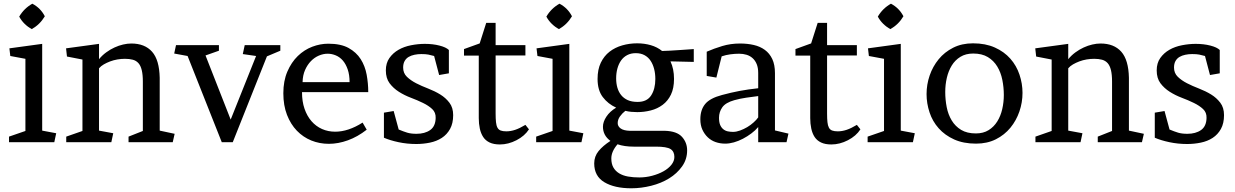

<svg xmlns="http://www.w3.org/2000/svg" viewBox="-20 -762 6620 1029"><path d="M206.1 -62 281.2 -47.9 271 0H28.3V-29.8L116.2 -60.1V-446.8L35.2 -461.9L30.3 -502.9L206.1 -526.9ZM83 -672.9Q108.4 -716.8 153.3 -742.2Q197.3 -719.2 220.2 -674.8Q194.3 -630.9 150.4 -606Q129.4 -617.2 111.8 -634.5Q94.2 -651.9 83 -672.9Z M835.9 -62 916 -44.9 905.8 0H668.9V-29.8L745.6 -60.1V-325.2Q745.6 -361.8 739.7 -386Q733.9 -410.2 721.9 -423.6Q710 -437 691.9 -441.9Q673.8 -446.8 649.9 -446.8Q629.9 -446.8 609.4 -443.4Q588.9 -439.9 570.3 -432.9Q551.8 -425.8 536.4 -417Q521 -408.2 510.7 -396V-62L586.9 -47.9L576.7 0H335V-29.8L421.9 -60.1V-442.9L338.9 -459L334 -502.9L510.7 -526.9V-444.8Q527.8 -465.8 549.3 -481.4Q570.8 -497.1 593.8 -507.6Q616.7 -518.1 639.6 -523.4Q662.6 -528.8 683.6 -528.8Q755.9 -528.8 794.9 -484.9Q834 -440.9 835.9 -345.2Z M1281.2 -472.2 1291.5 -520H1482.4V-490.2L1410.6 -460L1227.5 0H1168.5L985.4 -461.9L913.6 -475.1L923.3 -520H1153.3V-490.2L1081.5 -464.8L1216.3 -121.1L1352.5 -461.9Z M1598.6 -268.1Q1598.6 -217.8 1612.1 -179Q1625.5 -140.1 1649.4 -112.5Q1673.3 -85 1705.8 -70.6Q1738.3 -56.2 1776.4 -56.2Q1846.7 -56.2 1923.3 -105L1945.3 -66.9Q1896.5 -28.8 1844.5 -10Q1792.5 8.8 1742.7 8.8Q1692.4 8.8 1648.4 -9Q1604.5 -26.9 1571 -61.5Q1537.6 -96.2 1518.1 -146.5Q1498.5 -196.8 1498.5 -262.2Q1498.5 -328.1 1520 -378.2Q1541.5 -428.2 1575.9 -461.7Q1610.4 -495.1 1653.3 -511.5Q1696.3 -527.8 1739.3 -527.8Q1806.6 -527.8 1848.1 -504.9Q1889.6 -481.9 1913.1 -445.1Q1936.5 -408.2 1945.1 -361.6Q1953.6 -314.9 1953.6 -268.1ZM1853.5 -321.8Q1853.5 -360.8 1843.5 -389.9Q1833.5 -418.9 1817.4 -437.5Q1801.3 -456.1 1779.8 -465.1Q1758.3 -474.1 1736.3 -474.1Q1712.4 -474.1 1689 -464.1Q1665.5 -454.1 1646.5 -434.6Q1627.4 -415 1615 -387Q1602.5 -358.9 1601.6 -321.8Z M2037.6 -158.2 2089.8 -167 2116.7 -67.9Q2142.6 -57.1 2162.6 -51Q2182.6 -44.9 2211.9 -44.9Q2256.8 -44.9 2285.4 -64.9Q2314 -85 2314.9 -129.9Q2315.9 -159.2 2296.4 -177.5Q2276.9 -195.8 2246.8 -210.4Q2216.8 -225.1 2182.4 -238Q2147.9 -251 2117.9 -270Q2087.9 -289.1 2067.9 -315.9Q2047.9 -342.8 2047.9 -384.8Q2047.9 -423.8 2066.9 -450.9Q2085.9 -478 2115.7 -495.1Q2145.5 -512.2 2183.1 -519.5Q2220.7 -526.9 2256.8 -526.9Q2299.8 -526.9 2335.2 -517.8Q2370.6 -508.8 2385.7 -494.1V-369.1L2333.5 -359.9L2306.6 -461.9Q2289.6 -466.8 2275.6 -469.5Q2261.7 -472.2 2237.8 -472.2Q2218.8 -472.2 2201.2 -468.5Q2183.6 -464.8 2170.2 -457Q2156.7 -449.2 2148.7 -435.1Q2140.6 -420.9 2140.6 -399.9Q2140.6 -370.1 2160.6 -350.6Q2180.7 -331.1 2210.2 -315.9Q2239.7 -300.8 2274.7 -287.4Q2309.6 -273.9 2339.1 -255.9Q2368.7 -237.8 2388.7 -211.4Q2408.7 -185.1 2408.7 -145Q2408.7 -101.1 2392.1 -71Q2375.5 -41 2347.7 -22.9Q2319.8 -4.9 2284.2 2.4Q2248.5 9.8 2210.9 9.8Q2161.6 9.8 2115.7 0Q2069.8 -9.8 2037.6 -23.9Z M2814.9 -68.8Q2792 -33.2 2748 -10.5Q2704.1 12.2 2659.2 12.2Q2626 12.2 2604 1.7Q2582 -8.8 2569.6 -27.8Q2557.1 -46.9 2551.5 -73Q2545.9 -99.1 2545.9 -128.9V-463.9H2466.8V-499L2550.8 -529.3L2585.9 -639.6H2636.2V-520H2795.9V-464.8H2636.2V-152.8Q2636.2 -126 2638.2 -107.4Q2640.1 -88.9 2646 -77.9Q2651.9 -66.9 2663.3 -62.5Q2674.8 -58.1 2693.8 -58.1Q2716.8 -58.1 2741 -66.2Q2765.1 -74.2 2795.9 -92.8Z M3031.2 -62 3106.4 -47.9 3096.2 0H2853.5V-29.8L2941.4 -60.1V-446.8L2860.4 -461.9L2855.5 -502.9L3031.2 -526.9ZM2908.2 -672.9Q2933.6 -716.8 2978.5 -742.2Q3022.5 -719.2 3045.4 -674.8Q3019.5 -630.9 2975.6 -606Q2954.6 -617.2 2937 -634.5Q2919.4 -651.9 2908.2 -672.9Z M3395.5 -161.1Q3379.4 -161.1 3363.3 -162.6Q3347.2 -164.1 3331.5 -168Q3314.5 -154.8 3302.5 -137.9Q3290.5 -121.1 3290.5 -102.1Q3290.5 -85 3306.4 -73.5Q3322.3 -62 3355.5 -61H3543.5Q3607.4 -59.1 3635 -28.6Q3662.6 2 3662.6 43.9Q3662.6 91.8 3635.5 129.9Q3608.4 168 3565.9 194.1Q3523.4 220.2 3470 233.6Q3416.5 247.1 3363.3 247.1Q3273.4 247.1 3219 214.6Q3164.6 182.1 3164.6 113.8Q3164.6 76.2 3188 47.6Q3211.4 19 3251.5 -6.8Q3211.4 -36.1 3211.4 -83Q3211.4 -108.9 3230 -137Q3248.5 -165 3282.2 -185.1Q3238.3 -205.1 3210.4 -241.9Q3182.6 -278.8 3182.6 -338.9Q3182.6 -390.1 3200 -426Q3217.3 -461.9 3246.8 -484.9Q3276.4 -507.8 3314.9 -518.8Q3353.5 -529.8 3394.5 -529.8Q3433.6 -529.8 3468 -519.8Q3502.4 -509.8 3528.3 -488.8Q3542.5 -488.8 3570.6 -490.5Q3598.6 -492.2 3627.4 -494.1Q3660.2 -496.1 3698.2 -499V-430.2L3573.2 -433.1Q3592.3 -393.1 3592.3 -338.9Q3592.3 -289.1 3575.9 -255.1Q3559.6 -221.2 3531.5 -200.2Q3503.4 -179.2 3468 -170.2Q3432.6 -161.1 3395.5 -161.1ZM3397.5 -215.8Q3447.3 -215.8 3469.7 -250.5Q3492.2 -285.2 3492.2 -338.9Q3492.2 -367.2 3485.8 -392.1Q3479.5 -417 3467 -436Q3454.6 -455.1 3434.6 -466.1Q3414.6 -477.1 3387.2 -477.1Q3361.3 -477.1 3341.3 -466.6Q3321.3 -456.1 3308.3 -437.5Q3295.4 -418.9 3288.8 -394.5Q3282.2 -370.1 3282.2 -341.8Q3282.2 -314.9 3288.8 -292Q3295.4 -269 3309.3 -252Q3323.2 -234.9 3344.7 -225.3Q3366.2 -215.8 3397.5 -215.8ZM3376.5 23.9Q3326.2 23.9 3289.6 11.2Q3256.3 49.8 3256.3 86.9Q3256.3 116.2 3267.3 135.5Q3278.3 154.8 3298.3 167Q3318.4 179.2 3345.9 184.1Q3373.5 189 3406.2 189Q3441.4 189 3475.3 179.9Q3509.3 170.9 3535.9 156Q3562.5 141.1 3578.4 121.1Q3594.2 101.1 3594.2 79.1Q3594.2 49.8 3573.7 36.9Q3553.2 23.9 3495.6 23.9Z M4043.5 0V-81.1Q4028.3 -63 4006.8 -46.9Q3985.4 -30.8 3961.4 -18.3Q3937.5 -5.9 3913.1 1Q3888.7 7.8 3866.7 7.8Q3839.4 7.8 3815.4 -0.5Q3791.5 -8.8 3773.4 -25.9Q3755.4 -43 3744.4 -66.9Q3733.4 -90.8 3733.4 -123Q3733.4 -172.9 3759 -204.3Q3784.7 -235.8 3849.6 -252.9Q3898.4 -266.1 3943.8 -274.7Q3989.3 -283.2 4043.5 -289.1V-371.1Q4043.5 -398.9 4035.4 -418.5Q4027.3 -438 4013.4 -450.4Q3999.5 -462.9 3981 -468.5Q3962.4 -474.1 3941.4 -474.1Q3918.5 -474.1 3894.5 -470.9Q3870.6 -467.8 3847.7 -460L3819.3 -346.2L3767.6 -355V-484.9Q3806.6 -502 3851.1 -515.4Q3895.5 -528.8 3946.3 -528.8Q3985.4 -528.8 4019.5 -521Q4053.7 -513.2 4079.1 -494.6Q4104.5 -476.1 4118.9 -445.6Q4133.3 -415 4133.3 -370.1V-63L4205.6 -45.9L4195.3 0ZM3833.5 -130.9Q3833.5 -106.9 3839.6 -92.5Q3845.7 -78.1 3856.2 -69.6Q3866.7 -61 3880.1 -58.1Q3893.6 -55.2 3908.7 -55.2Q3926.3 -55.2 3946.3 -62.5Q3966.3 -69.8 3984.9 -80.8Q4003.4 -91.8 4019 -106Q4034.7 -120.1 4043.5 -132.8V-247.1Q4011.7 -243.2 3979.5 -238.5Q3947.3 -233.9 3915.5 -225.1Q3868.7 -211.9 3851.1 -187Q3833.5 -162.1 3833.5 -130.9Z M4591.3 -68.8Q4568.4 -33.2 4524.4 -10.5Q4480.5 12.2 4435.5 12.2Q4402.3 12.2 4380.4 1.7Q4358.4 -8.8 4345.9 -27.8Q4333.5 -46.9 4327.9 -73Q4322.3 -99.1 4322.3 -128.9V-463.9H4243.2V-499L4327.1 -529.3L4362.3 -639.6H4412.6V-520H4572.3V-464.8H4412.6V-152.8Q4412.6 -126 4414.6 -107.4Q4416.5 -88.9 4422.4 -77.9Q4428.2 -66.9 4439.7 -62.5Q4451.2 -58.1 4470.2 -58.1Q4493.2 -58.1 4517.3 -66.2Q4541.5 -74.2 4572.3 -92.8Z M4807.6 -62 4882.8 -47.9 4872.6 0H4629.9V-29.8L4717.8 -60.1V-446.8L4636.7 -461.9L4631.8 -502.9L4807.6 -526.9ZM4684.6 -672.9Q4710 -716.8 4754.9 -742.2Q4798.8 -719.2 4821.8 -674.8Q4795.9 -630.9 4752 -606Q4731 -617.2 4713.4 -634.5Q4695.8 -651.9 4684.6 -672.9Z M5210 -46.9Q5250 -46.9 5278.3 -64.5Q5306.6 -82 5324.7 -111.1Q5342.8 -140.1 5351.3 -177Q5359.9 -213.9 5359.9 -252.9Q5359.9 -293.9 5351.8 -334Q5343.8 -374 5324.7 -405.5Q5305.7 -437 5274.2 -456.1Q5242.7 -475.1 5195.8 -475.1Q5155.8 -475.1 5127.2 -457.5Q5098.6 -439.9 5080.8 -410.9Q5063 -381.8 5054.4 -345Q5045.9 -308.1 5045.9 -269Q5045.9 -228 5053.7 -188Q5061.5 -147.9 5080.6 -116.5Q5099.6 -85 5131.1 -65.9Q5162.6 -46.9 5210 -46.9ZM5194.8 -529.8Q5261.7 -529.8 5311.8 -507.3Q5361.8 -484.9 5394.8 -447.5Q5427.7 -410.2 5443.8 -362.1Q5460 -314 5460 -264.2Q5460 -212.9 5443.4 -164.6Q5426.8 -116.2 5395.3 -77.6Q5363.8 -39.1 5317.4 -15.6Q5271 7.8 5210.9 7.8Q5143.6 7.8 5093.8 -14.6Q5043.9 -37.1 5010.7 -74.5Q4977.5 -111.8 4961.7 -159.9Q4945.8 -208 4945.8 -257.8Q4945.8 -309.1 4962.4 -357.4Q4979 -405.8 5010.5 -444.3Q5042 -482.9 5088.4 -506.3Q5134.8 -529.8 5194.8 -529.8Z M6030.3 -62 6110.4 -44.9 6100.1 0H5863.3V-29.8L5939.9 -60.1V-325.2Q5939.9 -361.8 5934.1 -386Q5928.2 -410.2 5916.3 -423.6Q5904.3 -437 5886.2 -441.9Q5868.2 -446.8 5844.2 -446.8Q5824.2 -446.8 5803.7 -443.4Q5783.2 -439.9 5764.6 -432.9Q5746.1 -425.8 5730.7 -417Q5715.3 -408.2 5705.1 -396V-62L5781.2 -47.9L5771 0H5529.3V-29.8L5616.2 -60.1V-442.9L5533.2 -459L5528.3 -502.9L5705.1 -526.9V-444.8Q5722.2 -465.8 5743.7 -481.4Q5765.1 -497.1 5788.1 -507.6Q5811 -518.1 5834 -523.4Q5856.9 -528.8 5877.9 -528.8Q5950.2 -528.8 5989.3 -484.9Q6028.3 -440.9 6030.3 -345.2Z M6168.9 -158.2 6221.2 -167 6248 -67.9Q6273.9 -57.1 6293.9 -51Q6314 -44.9 6343.3 -44.9Q6388.2 -44.9 6416.7 -64.9Q6445.3 -85 6446.3 -129.9Q6447.3 -159.2 6427.7 -177.5Q6408.2 -195.8 6378.2 -210.4Q6348.1 -225.1 6313.7 -238Q6279.3 -251 6249.3 -270Q6219.2 -289.1 6199.2 -315.9Q6179.2 -342.8 6179.2 -384.8Q6179.2 -423.8 6198.2 -450.9Q6217.3 -478 6247.1 -495.1Q6276.9 -512.2 6314.5 -519.5Q6352.1 -526.9 6388.2 -526.9Q6431.2 -526.9 6466.6 -517.8Q6502 -508.8 6517.1 -494.1V-369.1L6464.8 -359.9L6438 -461.9Q6420.9 -466.8 6407 -469.5Q6393.1 -472.2 6369.1 -472.2Q6350.1 -472.2 6332.5 -468.5Q6314.9 -464.8 6301.5 -457Q6288.1 -449.2 6280 -435.1Q6272 -420.9 6272 -399.9Q6272 -370.1 6292 -350.6Q6312 -331.1 6341.6 -315.9Q6371.1 -300.8 6406 -287.4Q6440.9 -273.9 6470.5 -255.9Q6500 -237.8 6520 -211.4Q6540 -185.1 6540 -145Q6540 -101.1 6523.4 -71Q6506.8 -41 6479 -22.9Q6451.2 -4.9 6415.5 2.4Q6379.9 9.8 6342.3 9.8Q6293 9.8 6247.1 0Q6201.2 -9.8 6168.9 -23.9Z"/></svg>

Font: Brawler
Style: Regular
Weight: 400
Version: Version 1.000